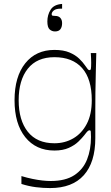

<svg xmlns="http://www.w3.org/2000/svg" viewBox="-20 -750 564 977"><path d="M235 207Q199 207 163 202.5Q127 198 89 186V146Q119 155 146 160.5Q173 166 196 168.5Q219 171 238 171Q313 171 358 141.5Q403 112 423 61.5Q443 11 443 -53Q443 -73 442 -80Q441 -87 436 -87Q431 -87 426 -82.5Q421 -78 409 -62Q398 -48 379 -29.5Q360 -11 330 2.5Q300 16 257 16Q163 16 108.5 -52Q54 -120 54 -240Q54 -360 108.5 -428Q163 -496 257 -496Q303 -496 333.5 -483Q364 -470 383 -451.5Q402 -433 412 -418Q423 -402 427 -397.5Q431 -393 436 -393Q441 -393 442.5 -400.5Q444 -408 444 -430Q444 -439 443.5 -452.5Q443 -466 442 -480H470Q469 -435 467.5 -382Q466 -329 465.5 -279Q465 -229 465 -192Q465 -162 465 -143Q465 -124 465 -103.5Q465 -83 465 -47Q465 76 406.5 141.5Q348 207 235 207ZM257 -21Q310 -21 353 -46Q396 -71 421.5 -119.5Q447 -168 447 -240Q447 -348 398 -403.5Q349 -459 257 -459Q168 -459 121.5 -400.5Q75 -342 75 -240Q75 -138 121.5 -79.5Q168 -21 257 -21ZM296 -706Q294 -706 293 -706Q292 -706 290 -706Q265 -706 254 -697Q243 -688 243 -678Q243 -671 248.5 -670Q254 -669 261 -669Q278 -669 287 -659Q296 -649 296 -632Q296 -613 287.5 -601.5Q279 -590 260 -590Q244 -590 232.5 -600.5Q221 -611 221 -641Q221 -674 237.5 -700.5Q254 -727 296 -730Z"/></svg>

Font: Ojuju ExtraLight
Style: Regular
Weight: 200
Designer: Chisaokwu Joboson, Mirko Velimirovic
Foundry: Udi Foundry
Version: Version 1.000